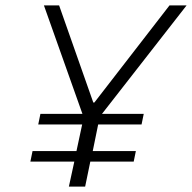

<svg xmlns="http://www.w3.org/2000/svg" viewBox="-20 -688 708 708"><path d="M234 0 254 -92H92L100 -131H262L283 -229H121L129 -268H284L142 -668H198L324 -310H328L605 -668H668L356 -268H510L502 -229H342L322 -131H481L473 -92H313L294 0Z"/></svg>

Font: Atkinson Hyperlegible Mono ExtraLight
Style: Italic
Weight: 200
Italic angle: -12°
Monospace: yes
Designer: Elliott Scott, Megan Eiswerth, Linus Boman, Theodore Petrosky, Letters from Sweden
Foundry: Applied Design Works, Letters from Sweden
Version: Version 2.001